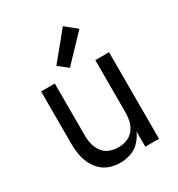

<svg xmlns="http://www.w3.org/2000/svg" viewBox="-184 -891 943 1018"><g transform="rotate(-30 288.0 -382.0)"><path d="M256 8Q289 8 321 -3Q353 -14 376 -38.5Q399 -63 412 -93V0H496V-530H412V-210Q412 -183 406 -157Q400 -131 383 -109Q366 -87 340.5 -77.5Q315 -68 288 -68Q261 -68 235.5 -77.5Q210 -87 193.5 -109Q177 -131 170.5 -157Q164 -183 164 -210V-530H80V-210Q80 -178 85 -146.5Q90 -115 103.5 -86Q117 -57 140 -34.5Q163 -12 193.5 -2Q224 8 256 8ZM275 -562 422 -716 353 -772 218 -607Z"/></g></svg>

Font: Iosevka SS01 Extended
Style: Regular
Weight: 400
Width: 7
Monospace: yes
Designer: Belleve Invis
Foundry: Belleve Invis
Version: Version 3.4.7; ttfautohint (v1.8.3)